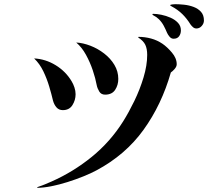

<svg xmlns="http://www.w3.org/2000/svg" viewBox="-20 -838 1040 917"><path d="M341 -388Q341 -360 326 -336Q311 -312 280 -312Q261 -312 249.5 -325.5Q238 -339 233 -358Q226 -388 215 -425Q204 -462 187 -497.5Q170 -533 143 -559Q198 -556 246 -526.5Q294 -497 322 -450Q330 -437 335.5 -420.5Q341 -404 341 -388ZM824 -531Q824 -520 814 -508.5Q804 -497 796 -492Q752 -338 665.5 -218Q579 -98 440 -24Q414 -10 378 4.5Q342 19 302.5 31.5Q263 44 225 51.5Q187 59 158 59V56Q173 51 192 43.5Q211 36 226 29Q330 -17 418.5 -89Q507 -161 568 -258Q595 -301 621.5 -355.5Q648 -410 665.5 -468Q683 -526 683 -576Q683 -605 674 -624Q665 -643 640 -659L641 -662Q672 -662 701.5 -654Q731 -646 756 -629Q778 -614 801 -587Q824 -560 824 -531ZM545 -461Q545 -432 530 -409Q515 -386 482 -386Q463 -386 454 -401Q445 -416 442 -431Q436 -464 423 -502.5Q410 -541 390.5 -576.5Q371 -612 344 -635Q377 -633 412 -619.5Q447 -606 477.5 -582.5Q508 -559 526.5 -528Q545 -497 545 -461ZM844 -693Q844 -677 835.5 -665Q827 -653 809 -653Q798 -653 790 -662.5Q782 -672 778 -681Q771 -698 762 -715Q753 -732 739 -746Q728 -757 712 -765Q708 -767 708 -769Q708 -772 711 -772Q728 -772 750.5 -767.5Q773 -763 794.5 -753.5Q816 -744 830 -729Q844 -714 844 -693ZM954 -740Q954 -726 943.5 -714Q933 -702 918 -702Q909 -702 902 -708Q895 -714 890 -721Q872 -750 850.5 -771Q829 -792 799 -808Q798 -809 795.5 -810Q793 -811 793 -813Q793 -816 803.5 -817Q814 -818 817 -818Q836 -818 859.5 -815.5Q883 -813 904.5 -805Q926 -797 940 -781.5Q954 -766 954 -740Z"/></svg>

Font: Kaisei Tokumin Medium
Style: Regular
Weight: 500
Designer: Font-Kai, 金井和夫
Foundry: KAZUO KANAI
Version: Version 5.003